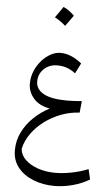

<svg xmlns="http://www.w3.org/2000/svg" viewBox="-76 -973 770 1370"><g transform="rotate(5 309.0 -288.0)"><path d="M286.6 -196.3Q208.5 -210.4 169.2 -257.3Q129.9 -304.2 129.9 -360.4Q129.9 -408.2 147.7 -451.2Q165.5 -494.1 194.8 -527.3Q224.1 -560.5 259.3 -579.6Q294.4 -598.6 329.1 -598.6Q405.3 -598.6 481.9 -536.1L444.8 -462.4Q415 -484.9 384.3 -496.3Q353.5 -507.8 313 -507.8Q276.4 -507.8 246.3 -491.5Q216.3 -475.1 198.5 -446.5Q180.7 -418 180.7 -380.9Q180.7 -326.2 235.8 -294.9Q291 -263.7 407.7 -263.7Q449.7 -263.7 510.3 -269L502 -186Q434.1 -182.6 370.1 -158.4Q306.2 -134.3 252.4 -94.2Q198.7 -54.2 162.1 -2.7Q125.5 48.8 112.3 107.4Q115.7 151.9 151.1 185.5Q186.5 219.2 242.9 238.3Q299.3 257.3 365.7 257.3Q421.4 257.3 485.6 244.4Q549.8 231.4 600.6 210L617.7 283.2Q564 315.4 498 333.3Q432.1 351.1 366.2 351.1Q286.6 351.1 217.8 324.2Q148.9 297.4 106.9 246.1Q64.9 194.8 64.9 121.6Q64.9 53.2 94.2 -6.8Q123.5 -66.9 173.6 -115.2Q223.6 -163.6 286.6 -196.3ZM321.8 -926.8Q356.9 -913.6 400.4 -871.1Q386.7 -851.6 373 -832.5Q359.4 -813.5 344.7 -793.5Q311 -824.2 267.1 -848.1Q281.2 -868.2 294.7 -887.2Q308.1 -906.2 321.8 -926.8Z"/></g></svg>

Font: Pinar-DS2-FD Regular
Style: Regular
Weight: 400
Designer: Amin Abedi
Version: Version 2.000